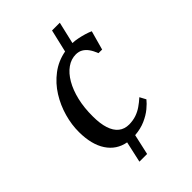

<svg xmlns="http://www.w3.org/2000/svg" viewBox="-233 -771 989 989"><g transform="rotate(-45 261.0 -277.0)"><path d="M180 121 205.5 6Q140.5 -6 104.2 -61Q68 -116 67.5 -206Q67 -260 82.8 -316Q98.5 -372 129.2 -421.2Q160 -470.5 205.8 -505.2Q251.5 -540 310.5 -551L339.5 -675H396L368 -555Q386 -554.5 407 -550.2Q428 -546 447.8 -540Q467.5 -534 481.5 -527.5L452.5 -423L426 -423.5Q416.5 -448.5 404.2 -465.8Q392 -483 376 -492.2Q360 -501.5 339 -501.5Q304.5 -501.5 274.5 -480.2Q244.5 -459 222 -420.2Q199.5 -381.5 187 -328.8Q174.5 -276 175 -213.5Q175 -160.5 186.8 -124.5Q198.5 -88.5 221.5 -70Q244.5 -51.5 278.5 -51.5Q307.5 -52 330.8 -60Q354 -68 374.2 -82Q394.5 -96 414.5 -114L432.5 -80.5Q419.5 -64 395.8 -44.2Q372 -24.5 338.2 -9.5Q304.5 5.5 261 9L236 121Z"/></g></svg>

Font: Merriweather 48pt
Style: Italic
Weight: 400
Italic angle: -7.8°
Version: Version 2.101